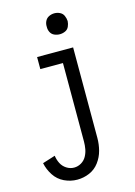

<svg xmlns="http://www.w3.org/2000/svg" viewBox="-140 -821 781 1107"><g transform="rotate(-15 250.0 -267.5)"><path d="M180 213Q140 213 103 195.5Q66 178 43.5 143.5Q21 109 13 70L89 46Q92 70 103 92Q114 114 135 127.5Q156 141 180 141Q203 141 223 129Q243 117 254 97Q265 77 269 55Q273 33 273 10V-458H138V-530H353V10Q353 48 343.5 84.5Q334 121 311 152Q288 183 253 198Q218 213 180 213ZM299 -623Q282 -623 266.5 -630Q251 -637 243.5 -652.5Q236 -668 237 -685Q236 -702 243.5 -717.5Q251 -733 266.5 -740.5Q282 -748 299 -748Q316 -748 331.5 -740.5Q347 -733 354 -717.5Q361 -702 362 -685Q361 -668 354 -652.5Q347 -637 331.5 -630Q316 -623 299 -623Z"/></g></svg>

Font: Iosevka SS08
Style: Regular
Weight: 400
Monospace: yes
Designer: Belleve Invis
Foundry: Belleve Invis
Version: 2.1.0; ttfautohint (v1.8.2)